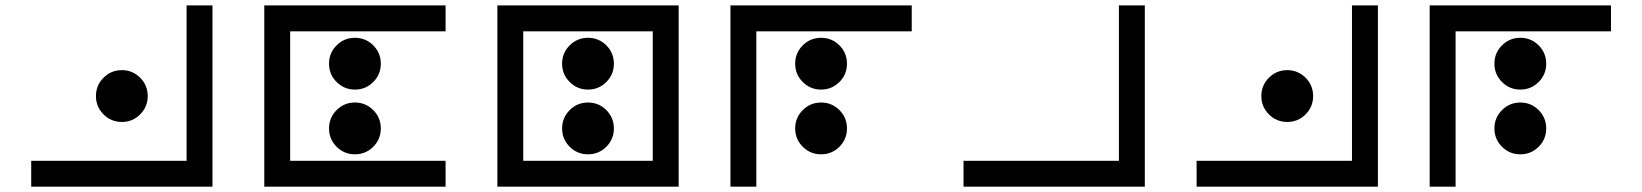

<svg xmlns="http://www.w3.org/2000/svg" viewBox="-20 -704 6192 724"><path d="M97.7 0V-97.7H683.6V-683.6H781.2V0ZM439.5 -244.1Q398.9 -244.1 370.4 -272.7Q341.8 -301.3 341.8 -341.8Q341.8 -382.3 370.4 -410.9Q398.9 -439.5 439.5 -439.5Q480 -439.5 508.5 -410.9Q537.1 -382.3 537.1 -341.8Q537.1 -301.3 508.5 -272.7Q480 -244.1 439.5 -244.1Z M1660.2 -683.6V-585.9H1074.2V-97.7H1660.2V0H976.6V-683.6ZM1318.4 -366.2Q1277.8 -366.2 1249.3 -394.8Q1220.7 -423.3 1220.7 -463.9Q1220.7 -504.4 1249.3 -533Q1277.8 -561.5 1318.4 -561.5Q1358.9 -561.5 1387.5 -533Q1416 -504.4 1416 -463.9Q1416 -423.3 1387.5 -394.8Q1358.9 -366.2 1318.4 -366.2ZM1318.4 -122.1Q1277.8 -122.1 1249.3 -150.6Q1220.7 -179.2 1220.7 -219.7Q1220.7 -260.3 1249.3 -288.8Q1277.8 -317.4 1318.4 -317.4Q1358.9 -317.4 1387.5 -288.8Q1416 -260.3 1416 -219.7Q1416 -179.2 1387.5 -150.6Q1358.9 -122.1 1318.4 -122.1Z M1953.1 -585.9V-97.7H2441.4V-585.9ZM1855.5 -683.6H2539.1V0H1855.5ZM2197.3 -366.2Q2156.7 -366.2 2128.2 -394.8Q2099.6 -423.3 2099.6 -463.9Q2099.6 -504.4 2128.2 -533Q2156.7 -561.5 2197.3 -561.5Q2237.8 -561.5 2266.4 -533Q2294.9 -504.4 2294.9 -463.9Q2294.9 -423.3 2266.4 -394.8Q2237.8 -366.2 2197.3 -366.2ZM2197.3 -122.1Q2156.7 -122.1 2128.2 -150.6Q2099.6 -179.2 2099.6 -219.7Q2099.6 -260.3 2128.2 -288.8Q2156.7 -317.4 2197.3 -317.4Q2237.8 -317.4 2266.4 -288.8Q2294.9 -260.3 2294.9 -219.7Q2294.9 -179.2 2266.4 -150.6Q2237.8 -122.1 2197.3 -122.1Z M3418 -683.6V-585.9H2832V0H2734.4V-683.6ZM3076.2 -366.2Q3035.6 -366.2 3007.1 -394.8Q2978.5 -423.3 2978.5 -463.9Q2978.5 -504.4 3007.1 -533Q3035.6 -561.5 3076.2 -561.5Q3116.7 -561.5 3145.3 -533Q3173.8 -504.4 3173.8 -463.9Q3173.8 -423.3 3145.3 -394.8Q3116.7 -366.2 3076.2 -366.2ZM3076.2 -122.1Q3035.6 -122.1 3007.1 -150.6Q2978.5 -179.2 2978.5 -219.7Q2978.5 -260.3 3007.1 -288.8Q3035.6 -317.4 3076.2 -317.4Q3116.7 -317.4 3145.3 -288.8Q3173.8 -260.3 3173.8 -219.7Q3173.8 -179.2 3145.3 -150.6Q3116.7 -122.1 3076.2 -122.1Z M3613.3 0V-97.7H4199.2V-683.6H4296.9V0Z M4492.2 0V-97.7H5078.1V-683.6H5175.8V0ZM4834 -244.1Q4793.5 -244.1 4764.9 -272.7Q4736.3 -301.3 4736.3 -341.8Q4736.3 -382.3 4764.9 -410.9Q4793.5 -439.5 4834 -439.5Q4874.5 -439.5 4903.1 -410.9Q4931.6 -382.3 4931.6 -341.8Q4931.6 -301.3 4903.1 -272.7Q4874.5 -244.1 4834 -244.1Z M6054.7 -683.6V-585.9H5468.8V0H5371.1V-683.6ZM5712.9 -366.2Q5672.4 -366.2 5643.8 -394.8Q5615.2 -423.3 5615.2 -463.9Q5615.2 -504.4 5643.8 -533Q5672.4 -561.5 5712.9 -561.5Q5753.4 -561.5 5782 -533Q5810.5 -504.4 5810.5 -463.9Q5810.5 -423.3 5782 -394.8Q5753.4 -366.2 5712.9 -366.2ZM5712.9 -122.1Q5672.4 -122.1 5643.8 -150.6Q5615.2 -179.2 5615.2 -219.7Q5615.2 -260.3 5643.8 -288.8Q5672.4 -317.4 5712.9 -317.4Q5753.4 -317.4 5782 -288.8Q5810.5 -260.3 5810.5 -219.7Q5810.5 -179.2 5782 -150.6Q5753.4 -122.1 5712.9 -122.1Z"/></svg>

Font: BabelStone Leeson
Style: Regular
Weight: 400
Designer: Andrew West
Foundry: BabelStone
Version: Version 1.02 November 6, 2013